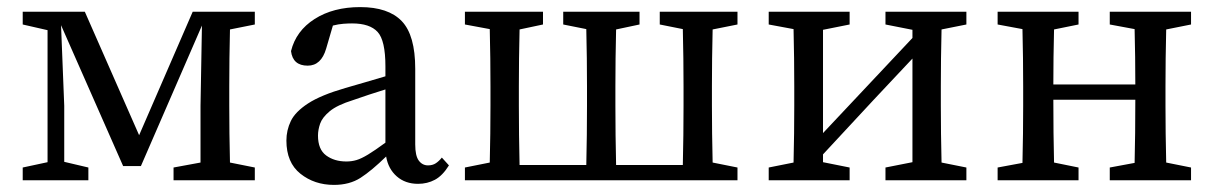

<svg xmlns="http://www.w3.org/2000/svg" viewBox="-20 -508 3420 541"><path d="M44 0V-36L114 -51V-423L44 -439V-475H219L372 -127L523 -475H698V-439L628 -425Q627 -388 626.5 -343.5Q626 -299 626 -265V-210Q626 -176 626.5 -132Q627 -88 628 -50L698 -36V0H469V-36L545 -50V-210L549 -436L377 -40H327L152 -437L161 -210V-52L229 -36V0Z M1158 10Q1122 10 1098 -11Q1074 -32 1068 -67Q1027 -27 996 -7Q965 13 921 13Q866 13 826.5 -18.5Q787 -50 787 -112Q787 -141 799.5 -167Q812 -193 848 -216.5Q884 -240 953 -260Q982 -268 1010 -276.5Q1038 -285 1066 -293V-321Q1066 -394 1044 -418Q1022 -442 972 -442Q961 -442 947.5 -441Q934 -440 918 -436L899 -371Q885 -323 847 -323Q805 -323 800 -364Q814 -421 866.5 -454.5Q919 -488 995 -488Q1074 -488 1112 -448.5Q1150 -409 1150 -314V-101Q1150 -69 1160 -55.5Q1170 -42 1186 -42Q1199 -42 1208 -48Q1217 -54 1225 -64L1245 -42Q1227 -13 1205.5 -1.5Q1184 10 1158 10ZM876 -126Q876 -87 899 -70Q922 -53 956 -53Q971 -53 984.5 -57Q998 -61 1017 -72.5Q1036 -84 1066 -106V-256Q1043 -249 1020.5 -241.5Q998 -234 975 -226Q930 -212 909 -194.5Q888 -177 882 -159.5Q876 -142 876 -126Z M1839 -439V-475H2058V-439L1988 -425Q1987 -388 1986.5 -343.5Q1986 -299 1986 -265V-210Q1986 -176 1986.5 -132Q1987 -88 1988 -50L2058 -36V0H1290V-36L1360 -50Q1361 -87 1361.5 -131.5Q1362 -176 1362 -210V-265Q1362 -299 1361.5 -344Q1361 -389 1360 -426L1290 -439V-475H1510V-439L1444 -425Q1443 -388 1442.5 -343.5Q1442 -299 1442 -265V-210Q1442 -174 1442.5 -127.5Q1443 -81 1444 -43H1632Q1633 -81 1633.5 -127.5Q1634 -174 1634 -210V-265Q1634 -299 1633.5 -344Q1633 -389 1632 -426L1567 -439V-475H1782V-439L1716 -425Q1715 -388 1714.5 -343.5Q1714 -299 1714 -265V-210Q1714 -174 1714.5 -127.5Q1715 -81 1716 -43H1904Q1905 -81 1905.5 -127.5Q1906 -174 1906 -210V-265Q1906 -299 1905.5 -344Q1905 -389 1904 -426Z M2475 -439V-475H2703V-439L2633 -425Q2632 -388 2631.5 -343.5Q2631 -299 2631 -265V-210Q2631 -176 2631.5 -131.5Q2632 -87 2633 -50L2703 -36V0H2475V-36L2551 -51V-343L2442 -227L2299 -73V-51L2374 -36V0H2146V-36L2216 -50Q2217 -87 2217.5 -131.5Q2218 -176 2218 -210V-265Q2218 -299 2217.5 -344Q2217 -389 2216 -426L2146 -439V-475H2374V-439L2299 -424V-133L2551 -401V-424Z M3107 -439V-475H3336V-439L3266 -425Q3265 -388 3264.5 -343.5Q3264 -299 3264 -265V-210Q3264 -176 3264.5 -132Q3265 -88 3266 -50L3336 -36V0H3107V-36L3177 -49Q3178 -86 3178.5 -133.5Q3179 -181 3179 -227H2948Q2948 -181 2948.5 -134Q2949 -87 2950 -50L3019 -36V0H2791V-36L2861 -49Q2862 -87 2862.5 -131.5Q2863 -176 2863 -210V-265Q2863 -299 2862.5 -344Q2862 -389 2861 -426L2791 -439V-475H3019V-439L2950 -425Q2949 -389 2948.5 -346.5Q2948 -304 2948 -270H3179Q3179 -305 3178.5 -347.5Q3178 -390 3177 -426Z"/></svg>

Font: Source Serif 4
Style: Regular
Weight: 400
Designer: Frank Grießhammer
Foundry: Adobe
Version: Version 4.005;hotconv 1.1.0;makeotfexe 2.6.0